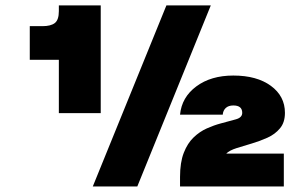

<svg xmlns="http://www.w3.org/2000/svg" viewBox="-20 -670 1079 690"><path d="M578 -650.5H737.5L473.5 0H313.5ZM191.5 -650.5H342V-263.5H191.5V-455H87V-576H133Q162.5 -576 177 -587.2Q191.5 -598.5 191.5 -630ZM793 -118H1000V0H627V-34Q627 -86.5 640.5 -121Q654 -155.5 675.8 -176.2Q697.5 -197 723.2 -208.5Q749 -220 773.5 -226.5Q805 -235 827.8 -241.2Q850.5 -247.5 850.5 -264.5Q850.5 -291 818.5 -291Q801 -291 791.2 -281.8Q781.5 -272.5 780.5 -258H627Q633 -320.5 685.5 -359.5Q738 -398.5 818.5 -398.5Q903 -398.5 953.5 -361.5Q1004 -324.5 1004 -264.5Q1004 -230 986.2 -208.8Q968.5 -187.5 941.2 -175.2Q914 -163 885.5 -154.5Q856.5 -146 830.5 -137.8Q804.5 -129.5 793 -118Z"/></svg>

Font: Overused Grotesk Black
Style: Regular
Weight: 900
Version: Version 0.004